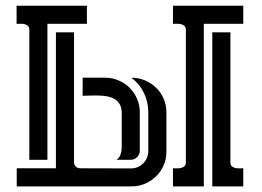

<svg xmlns="http://www.w3.org/2000/svg" viewBox="-20 -664 933 684"><path d="M39.6 -64.5H179.2V-548.8H243.7V-85.9Q243.7 -77.1 250 -70.8Q256.3 -64.5 265.1 -64.5L446.8 -64Q459.5 -64 470.7 -68.8Q481.9 -73.7 490.2 -82Q498.5 -90.3 503.4 -101.6Q508.3 -112.8 508.3 -125.5V-264.2Q508.3 -300.8 492.7 -333Q477.1 -365.2 447.8 -387.2Q473.6 -387.2 496.3 -377.7Q519 -368.2 536.1 -351.6Q553.2 -335 563 -312.5Q572.8 -290 572.8 -264.2V-122.6Q572.8 -97.2 563 -75Q553.2 -52.7 536.4 -36.1Q519.5 -19.5 497.1 -9.8Q474.6 0 449.7 0H39.6ZM642.1 -557.6Q642.1 -566.9 637.2 -571.5Q632.3 -576.2 625.2 -577.9Q618.2 -579.6 610.4 -579.3Q602.5 -579.1 596.2 -579.1V-643.6H846.7V-579.1H706.1V0H596.2V-64.5Q602.5 -64.5 610.4 -64.2Q618.2 -64 625.2 -65.7Q632.3 -67.4 637.2 -71.8Q642.1 -76.2 642.1 -85.9ZM84.5 -557.6Q84.5 -566.9 79.6 -571.5Q74.7 -576.2 67.9 -577.9Q61 -579.6 53.2 -579.3Q45.4 -579.1 39.1 -579.1V-643.6H289.6V-579.1H148.9V-94.7H84.5ZM800.8 -85.9Q800.8 -76.2 805.7 -71.8Q810.5 -67.4 817.6 -65.7Q824.7 -64 832.5 -64.2Q840.3 -64.5 846.7 -64.5V0H736.3V-548.8H800.8ZM274.4 -387.2H355Q380.4 -387.2 402.8 -377.4Q425.3 -367.7 441.9 -351.1Q458.5 -334.5 468.3 -312Q478 -289.6 478 -264.2V-127Q478 -113.8 468.3 -104.2Q458.5 -94.7 445.3 -94.7H395Q405.3 -101.6 409.4 -113.5Q413.6 -125.5 413.6 -136.7V-261.2Q413.6 -280.3 406.7 -292.2Q399.9 -304.2 388.4 -311Q377 -317.9 362.3 -320.6Q347.7 -323.2 332.3 -323.7Q316.9 -324.2 301.8 -323.5Q286.6 -322.8 274.4 -322.8Z"/></svg>

Font: Isar CAT
Style: Regular
Weight: 400
Designer: Digitized by Peter Wiegel
Foundry: CAT-Fonts, Peter Wiegel
Version: Version 1.000; ttfautohint (v1.3)